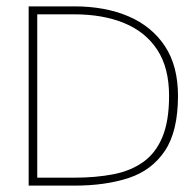

<svg xmlns="http://www.w3.org/2000/svg" viewBox="-20 -583 609 603"><path d="M97 -25V-538H213Q303 -538 370 -510.5Q437 -483 474 -426.5Q511 -370 511 -282Q511 -203 490 -152.5Q469 -102 429.5 -74Q390 -46 335 -35.5Q280 -25 213 -25Q200 -25 173.5 -25Q147 -25 97 -25ZM539 -282Q539 -376 498 -438Q457 -500 384 -531.5Q311 -563 213 -563Q200 -563 167.5 -563Q135 -563 70 -563V0Q132 0 165 0Q198 0 213 0Q311 0 384 -24Q457 -48 498 -109.5Q539 -171 539 -282Z"/></svg>

Font: Darker Grotesque Light
Style: Regular
Weight: 300
Designer: Gabriel Lam
Foundry: TypeRant
Version: Version 1.000;gftools[0.9.28]